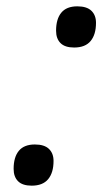

<svg xmlns="http://www.w3.org/2000/svg" viewBox="-20 -552 353 606"><path d="M80 34Q51 34 37 20Q23 6 23 -19Q23 -56 39.5 -76Q56 -96 90 -96Q120 -96 134.5 -82Q149 -68 149 -44Q149 -7 132 13.5Q115 34 80 34ZM214 -402Q185 -402 171 -416Q157 -430 157 -455Q157 -492 173.5 -512Q190 -532 224 -532Q254 -532 268.5 -518Q283 -504 283 -480Q283 -443 266 -422.5Q249 -402 214 -402Z"/></svg>

Font: Playwrite CU
Style: Regular
Weight: 400
Designer: Veronika Burian, José Scaglione
Foundry: TypeTogether
Version: Version 1.002